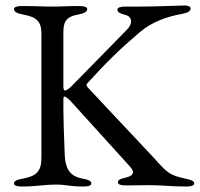

<svg xmlns="http://www.w3.org/2000/svg" viewBox="-20 -675 728 700"><path d="M60 5C114 5 137 -2 186 -2C224 -2 230 5 284 5C301 5 313 2 313 -6C313 -15 303 -20 280 -24C230 -33 218 -67 216 -110C213 -190 211 -239 211 -302C211 -309 210 -323 215 -323C220 -323 230 -314 238 -306L450 -72C458 -63 465 -55 465 -47C465 -39 457 -32 437 -27C418 -23 410 -19 410 -10C410 -2 422 1 439 1C484 1 495 0 520 0C575 0 600 5 659 5C676 5 688 2 688 -6C688 -15 678 -19 655 -24C598 -36 588 -47 545 -95L303 -353C296 -360 293 -366 298 -371C368 -448 418 -497 490 -558C536 -597 592 -615 642 -624C665 -628 675 -635 675 -644C675 -651 666 -655 653 -655C640 -655 548 -651 491 -651H437C420 -651 408 -648 408 -640C408 -631 416 -626 439 -620C451 -617 458 -608 458 -597C458 -588 453 -577 443 -567L243 -363C236 -355 223 -345 216 -345C211 -345 211 -359 211 -364V-551C211 -590 215 -613 265 -622C288 -626 298 -633 298 -642C298 -650 286 -653 269 -653C215 -653 210 -651 172 -651C128 -651 114 -653 60 -653C43 -653 31 -650 31 -642C31 -633 41 -626 64 -622C114 -613 131 -597 131 -551V-101C131 -51 114 -33 64 -24C41 -20 31 -15 31 -6C31 2 43 5 60 5Z"/></svg>

Font: Garamond-Math
Style: Regular
Weight: 400
Version: Version 2019-08-16